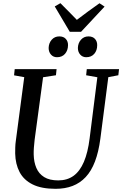

<svg xmlns="http://www.w3.org/2000/svg" viewBox="-20 -1178 769 1208"><path d="M661.5 -692.5 611.5 -306Q600.5 -222 577.5 -161.8Q554.5 -101.5 519 -63.8Q483.5 -26 436.2 -8Q389 10 329.5 10Q240.5 10 185 -17.8Q129.5 -45.5 103.2 -95.5Q77 -145.5 75.5 -212.5Q75.5 -231 76 -250.8Q76.5 -270.5 79.5 -291.5L132.5 -692.5L68.5 -704L72.5 -743H336L332 -704.5L251 -692L198 -299.5Q195 -273 193.2 -249.5Q191.5 -226 192 -206Q193 -158 208.8 -121.2Q224.5 -84.5 258 -63.8Q291.5 -43 346.5 -43Q403 -43 442.8 -71.8Q482.5 -100.5 507.8 -159.5Q533 -218.5 544 -308L592.5 -692L522 -704.5L526 -743H729L724.5 -704.5ZM338.5 -818Q315.5 -818 300.8 -834.5Q286 -851 286 -876.5Q287 -907.5 305.5 -928.2Q324 -949 353 -949Q380 -949 394.2 -933Q408.5 -917 408 -893.5Q407.5 -860.5 389 -839.2Q370.5 -818 338.5 -818ZM522.5 -818Q499.5 -818 484.8 -834.5Q470 -851 470 -876.5Q471 -907.5 489.5 -928.2Q508 -949 536.5 -949Q563.5 -949 577.8 -933Q592 -917 591.5 -893.5Q591.5 -860.5 573 -839.2Q554.5 -818 522.5 -818ZM419 -978 324.5 -1137.5 360 -1158Q386 -1132 412 -1105.8Q438 -1079.5 463.5 -1053Q497.5 -1079.5 533.5 -1105.5Q569.5 -1131.5 606 -1157.5L638 -1136.5L490 -978Z"/></svg>

Font: Merriweather 48pt Medium
Style: Italic
Weight: 500
Italic angle: -7.8°
Version: Version 2.101